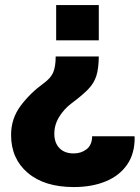

<svg xmlns="http://www.w3.org/2000/svg" viewBox="-20 -549 554 761"><path d="M371.6 -325.2Q371.1 -277.3 361.8 -248Q352.5 -218.8 328.9 -194.6Q305.2 -170.4 263.2 -139.2Q234.4 -117.7 214.8 -86.2Q195.3 -54.7 195.3 -19Q195.3 17.1 215.6 38.1Q235.8 59.1 272 59.1Q301.8 59.1 323.2 42.5Q344.7 25.9 345.2 -8.8H512.7L513.7 -5.9Q514.6 58.6 484.4 102.8Q454.1 147 399.4 169.7Q344.7 192.4 272.9 192.4Q156.2 192.4 90.1 136.2Q23.9 80.1 23.9 -14.2Q23.9 -79.1 62 -129.9Q100.1 -180.7 152.3 -218.3Q181.6 -239.3 191.2 -262.7Q200.7 -286.1 200.7 -325.2ZM371.6 -528.8V-389.2H202.6V-528.8Z"/></svg>

Font: Roboto Slab Black
Style: Regular
Weight: 900
Designer: Google
Version: Version 2.000; ttfautohint (v1.8.1.43-b0c9)